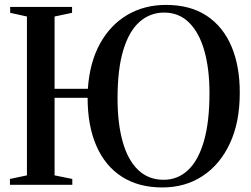

<svg xmlns="http://www.w3.org/2000/svg" viewBox="-20 -772 1048 802"><path d="M658 11Q559 11 489.2 -33.8Q419.5 -78.5 382.8 -162.2Q346 -246 346 -363.5H208V-39.5L282 -24.5V0H21.5V-24.5L92.5 -39.5V-703L22.5 -718.5V-743H281V-718.5L208 -703V-401H347Q354.5 -511.5 397.8 -589.8Q441 -668 512 -709.8Q583 -751.5 673.5 -751.5Q775 -751.5 843.5 -706Q912 -660.5 947 -577.8Q982 -495 981.5 -383.5Q981.5 -261 940.2 -172.8Q899 -84.5 826.2 -36.8Q753.5 11 658 11ZM663.5 -21Q722 -21 765 -61Q808 -101 831.5 -181.5Q855 -262 855 -383.5Q855 -483.5 833.8 -559.2Q812.5 -635 770.2 -677.2Q728 -719.5 665.5 -719.5Q607 -719.5 563 -680.8Q519 -642 495 -562.8Q471 -483.5 471 -361.5Q471 -256 492.5 -179.8Q514 -103.5 557 -62.2Q600 -21 663.5 -21Z"/></svg>

Font: Merriweather 120pt Medium
Style: Regular
Weight: 500
Version: Version 2.100